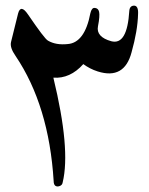

<svg xmlns="http://www.w3.org/2000/svg" viewBox="-20 -569 528 680"><path d="M438 -531C433 -449 412 -413 374 -423C338 -433 322 -451 327 -476C332 -501 333 -518 331 -527C329 -536 324 -540 316 -541C308 -542 303 -535 300 -522C287 -453 260 -416 220 -413C192 -410 169 -414 150 -425C141 -430 118 -461 79 -518C62 -543 50 -544 44 -521L19 -420C16 -407 21 -391 35 -371C114 -254 159 -106 170 72C170 80 172 86 176 89C181 92 185 92 191 90C197 88 201 84 202 77C221 -2 210 -125 169 -294C208 -291 244 -307 275 -342C290 -331 307 -322 326 -316C389 -296 429 -319 446 -384C460 -434 468 -479 469 -520C470 -539 465 -549 455 -549C445 -549 439 -543 438 -531Z"/></svg>

Font: XITS Math
Style: Regular
Weight: 400
Designer: MicroPress Inc., with final additions and corrections provided by Coen Hoffman, Elsevier (retired)
Version: Version 1.108